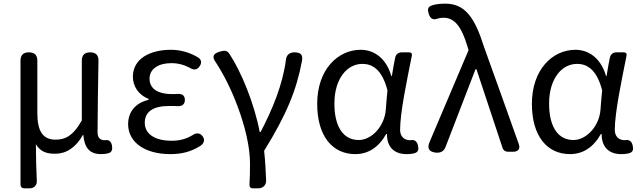

<svg xmlns="http://www.w3.org/2000/svg" viewBox="-20 -829 3499 1049"><path d="M92 -171V180C92 192 100 200 112 200H138H141C167 200 183 183 181 157C178 95 177 47 176 -41C202 2 237 11 282 11C341 11 394 -22 433 -92H435C442 -19 471 13 533 13C549 13 562 11 573 8C592 2 595 -13 592 -33C588 -55 576 -67 554 -63C553 -63 553 -63 552 -63C529 -63 513 -75 513 -106C513 -223 516 -362 518 -496C519 -527 504 -543 473 -543C442 -543 427 -528 427 -497V-171C377 -82 332 -66 283 -66C213 -66 184 -115 184 -210V-497C184 -528 169 -543 138 -543C107 -543 92 -528 92 -497Z M768 -521C730 -496 706 -460 706 -410C706 -359 736 -310 792 -289V-284C730 -269 680 -227 680 -150C680 -100 704 -59 744 -31C784 -3 842 13 909 13C972 13 1022 1 1075 -32C1094 -45 1101 -64 1088 -83C1074 -104 1052 -105 1031 -90C994 -68 958 -60 918 -60C826 -60 771 -97 771 -158C771 -218 815 -250 905 -250C920 -250 935 -250 951 -249C975 -248 990 -259 990 -283C990 -307 976 -317 952 -316C941 -315 931 -315 921 -315C834 -315 797 -350 797 -399C797 -455 849 -484 916 -484C953 -484 986 -475 1018 -458C1039 -444 1059 -447 1072 -469C1084 -488 1080 -504 1061 -516C1017 -542 967 -557 913 -557C858 -557 806 -545 768 -521Z M1278 -248C1319 -139 1346 -26 1346 65C1346 116 1345 142 1343 179C1342 192 1349 200 1361 200H1387H1390C1417 200 1434 183 1434 158C1432 104 1429 46 1423 -5C1546 -204 1600 -336 1630 -497C1636 -530 1622 -543 1589 -543C1561 -543 1545 -529 1542 -501C1524 -364 1468 -231 1404 -108H1399C1369 -264 1299 -435 1234 -534C1221 -554 1208 -554 1185 -548C1147 -538 1135 -522 1158 -490C1202 -423 1245 -337 1278 -248Z M2132 -478 2121 -414H2118C2088 -517 2018 -557 1951 -557C1825 -557 1713 -448 1713 -262C1713 -83 1798 13 1921 13C1992 13 2049 -24 2090 -97H2094C2094 -22 2137 13 2201 13C2220 13 2236 11 2248 7C2266 0 2268 -13 2264 -32C2260 -56 2245 -68 2222 -63C2221 -63 2221 -63 2220 -63C2190 -63 2166 -82 2166 -119C2166 -214 2202 -384 2230 -524C2233 -536 2227 -543 2215 -543H2189H2174C2156 -543 2142 -531 2139 -513ZM1854 -425C1882 -462 1921 -480 1960 -480C2011 -480 2067 -453 2097 -335L2092 -283L2088 -232C2082 -140 2011 -64 1940 -64C1856 -64 1807 -136 1807 -263C1807 -335 1826 -389 1854 -425Z M2727 -287 2624 -574C2575 -730 2522 -809 2414 -809C2383 -809 2360 -806 2341 -800C2317 -792 2315 -779 2322 -755C2331 -727 2345 -717 2373 -728C2383 -731 2393 -732 2404 -732C2466 -732 2503 -678 2533 -578L2540 -555L2327 -53C2312 -18 2324 1 2362 5C2388 7 2406 -3 2415 -28L2578 -451H2583L2726 -20C2730 -8 2741 0 2754 0H2781H2784C2812 0 2824 -17 2814 -43Z M3305 -478 3294 -414H3291C3261 -517 3191 -557 3124 -557C2998 -557 2886 -448 2886 -262C2886 -83 2971 13 3094 13C3165 13 3222 -24 3263 -97H3267C3267 -22 3310 13 3374 13C3393 13 3409 11 3421 7C3439 0 3441 -13 3437 -32C3433 -56 3418 -68 3395 -63C3394 -63 3394 -63 3393 -63C3363 -63 3339 -82 3339 -119C3339 -214 3375 -384 3403 -524C3406 -536 3400 -543 3388 -543H3362H3347C3329 -543 3315 -531 3312 -513ZM3027 -425C3055 -462 3094 -480 3133 -480C3184 -480 3240 -453 3270 -335L3265 -283L3261 -232C3255 -140 3184 -64 3113 -64C3029 -64 2980 -136 2980 -263C2980 -335 2999 -389 3027 -425Z"/></svg>

Font: GenSenRounded2 TW R
Style: Regular
Weight: 400
Version: Version 2.100;PS 2.1;hotconv 16.6.51;makeotf.lib2.5.65220 DE